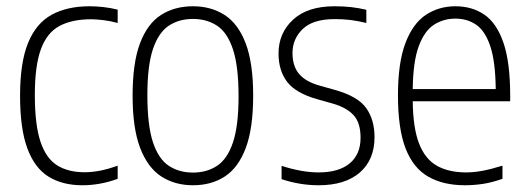

<svg xmlns="http://www.w3.org/2000/svg" viewBox="-20 -568 1646 598"><path d="M237 9Q174.5 9 131.2 -17.8Q88 -44.5 65.2 -105.8Q42.5 -167 42.5 -270Q42.5 -373.5 67.5 -434.5Q92.5 -495.5 140.8 -522Q189 -548.5 259.5 -548.5Q279.5 -548.5 302 -546Q324.5 -543.5 346.5 -538V-496.5Q322.5 -503 300.2 -505.5Q278 -508 264 -508Q204.5 -508 165.5 -487.2Q126.5 -466.5 107.5 -415Q88.5 -363.5 88.5 -272.5Q88.5 -179.5 106 -127Q123.5 -74.5 158 -53Q192.5 -31.5 243.5 -31.5Q265 -31.5 290.5 -36.2Q316 -41 346.5 -52V-11Q317.5 -0.5 290.5 4.2Q263.5 9 237 9Z M581 9Q524.5 9 482.2 -18.5Q440 -46 416.5 -107.2Q393 -168.5 393 -270Q393 -372 416 -433Q439 -494 481.2 -521.2Q523.5 -548.5 581 -548.5Q637.5 -548.5 679.8 -521.2Q722 -494 745.2 -433Q768.5 -372 768.5 -270Q768.5 -168.5 745.5 -107.2Q722.5 -46 680.5 -18.5Q638.5 9 581 9ZM581 -30.5Q624 -30.5 656 -51.5Q688 -72.5 705.5 -124.2Q723 -176 723 -268Q723 -362 705.5 -414.5Q688 -467 656 -488Q624 -509 581 -509Q537.5 -509 505.8 -488Q474 -467 456.5 -415.5Q439 -364 439 -272Q439 -178 456.2 -125.5Q473.5 -73 505.5 -51.8Q537.5 -30.5 581 -30.5Z M972.5 9Q942 9 913 4Q884 -1 857 -10V-51.5Q920.5 -31 972.5 -31Q1035 -31 1069 -59Q1103 -87 1103 -139Q1103 -186 1080.8 -209.8Q1058.5 -233.5 1016 -245.5L968 -259Q901 -278 874.2 -313.2Q847.5 -348.5 847.5 -401.5Q847.5 -465 892.8 -506.8Q938 -548.5 1022 -548.5Q1050.5 -548.5 1074.2 -545.8Q1098 -543 1121 -537.5V-496.5Q1094 -503 1071.2 -505.8Q1048.5 -508.5 1022.5 -508.5Q955 -508.5 923 -477.8Q891 -447 891 -403Q891 -362 911.5 -337.8Q932 -313.5 975 -301.5L1023 -288Q1094.5 -268 1120.5 -231.5Q1146.5 -195 1146.5 -141Q1146.5 -70.5 1100.8 -30.8Q1055 9 972.5 9Z M1428.5 9Q1360.5 9 1313.8 -17.8Q1267 -44.5 1243.2 -105.8Q1219.5 -167 1219.5 -270.5Q1219.5 -373 1242.8 -434Q1266 -495 1306.5 -521.8Q1347 -548.5 1398.5 -548.5Q1450.5 -548.5 1488.8 -522.2Q1527 -496 1548 -435Q1569 -374 1569 -270V-252.5H1265.5Q1266.5 -168.5 1285.5 -120.2Q1304.5 -72 1341.2 -51.5Q1378 -31 1432 -31Q1455.5 -31 1482.5 -36Q1509.5 -41 1545 -52V-11Q1512 0.5 1483.8 4.8Q1455.5 9 1428.5 9ZM1398.5 -510Q1361.5 -510 1332 -491.2Q1302.5 -472.5 1284.5 -424.8Q1266.5 -377 1265.5 -290.5H1524Q1523 -377 1506.8 -424.8Q1490.5 -472.5 1462.8 -491.2Q1435 -510 1398.5 -510Z"/></svg>

Font: Encode Sans Condensed Condensed ExtraLight
Style: Regular
Weight: 200
Width: 3
Designer: Multiple Designers
Foundry: Impallari Type
Version: Version 3.000; ttfautohint (v1.8.3) -l 8 -r 50 -G 200 -x 14 